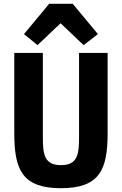

<svg xmlns="http://www.w3.org/2000/svg" viewBox="-20 -976 640 1008"><path d="M55 -698V-276C55 -85 97 12 300 12C503 12 545 -85 545 -276V-698H395V-256C395 -167 388 -109 300 -109C212 -109 205 -167 205 -256V-698ZM238 -956 106 -797 177 -739 298 -854 419 -739 494 -797 362 -956Z"/></svg>

Font: IBM Plex Mono
Style: Bold
Weight: 700
Monospace: yes
Designer: Mike Abbink, Paul van der Laan, Pieter van Rosmalen
Foundry: Bold Monday
Version: Version 2.004